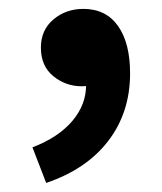

<svg xmlns="http://www.w3.org/2000/svg" viewBox="-20 -198 365 432"><path d="M83.9 213.6 53 133.5Q111.4 111.2 142.9 74Q174.3 36.7 173.6 -7.4L168.7 -111.8L220.5 -25Q208.8 -14 194.4 -9Q179.9 -3.9 163.7 -3.9Q128 -3.9 100 -26.6Q72 -49.3 72 -90.9Q72 -130.4 100.1 -154.2Q128.2 -178 167.6 -178Q218.4 -178 245.6 -139.5Q272.7 -101 272.7 -33.1Q272.7 54.9 223.7 118.9Q174.7 182.9 83.9 213.6Z"/></svg>

Font: Noto Sans HK Thin
Style: Regular
Weight: 100
Designer: Ryoko NISHIZUKA 西塚涼子 (kana, bopomofo & ideographs); Paul D. Hunt (Latin, Greek & Cyrillic); Sandoll Communications 산돌커뮤니
Foundry: Adobe
Version: Version 2.004-H2;hotconv 1.0.118;makeotfexe 2.5.65603